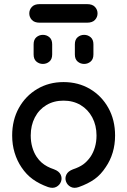

<svg xmlns="http://www.w3.org/2000/svg" viewBox="-20 -906 617 931"><path d="M213 1Q237 9 253.5 0Q270 -9 276 -26Q282 -43 274 -59.5Q266 -76 242 -85Q224 -91 209 -99Q194 -107 181.5 -118Q169 -129 158 -145Q144 -166 136.5 -192.5Q129 -219 129 -249Q129 -298 149 -336.5Q169 -375 205 -396.5Q241 -418 288 -418Q335 -418 371 -396.5Q407 -375 427.5 -336.5Q448 -298 448 -249Q448 -219 440.5 -193Q433 -167 419 -146Q402 -122 383 -108.5Q364 -95 334 -85Q310 -76 302 -59.5Q294 -43 300 -26Q306 -9 322.5 0Q339 9 362 1Q407 -15 438 -37Q469 -59 493 -96Q515 -128 526.5 -166.5Q538 -205 538 -249Q538 -324 505.5 -382.5Q473 -441 416.5 -474.5Q360 -508 288 -508Q217 -508 160.5 -474.5Q104 -441 71.5 -382.5Q39 -324 39 -249Q39 -204 51 -165Q63 -126 84 -95Q108 -59 139.5 -36.5Q171 -14 213 1ZM143 -642Q143 -619 156.5 -607.5Q170 -596 188 -596Q206 -596 219.5 -607.5Q233 -619 233 -642Q233 -653 233 -660Q233 -667 233 -674Q233 -681 233 -691Q233 -714 219.5 -725.5Q206 -737 188 -737Q170 -737 156.5 -725.5Q143 -714 143 -691Q143 -681 143 -674Q143 -667 143 -660Q143 -653 143 -642ZM343 -642Q343 -619 356.5 -607.5Q370 -596 388 -596Q406 -596 419.5 -607.5Q433 -619 433 -642Q433 -653 433 -660Q433 -667 433 -674Q433 -681 433 -691Q433 -714 419.5 -725.5Q406 -737 388 -737Q370 -737 356.5 -725.5Q343 -714 343 -691Q343 -681 343 -674Q343 -667 343 -660Q343 -653 343 -642ZM402 -796Q428 -796 440.5 -809.5Q453 -823 453 -841Q453 -859 440.5 -872.5Q428 -886 402 -886Q380 -886 351.5 -886Q323 -886 291 -886Q259 -886 228.5 -886Q198 -886 172 -886Q147 -886 134.5 -872.5Q122 -859 122 -841Q122 -823 134.5 -809.5Q147 -796 172 -796Q194 -796 223.5 -796Q253 -796 285.5 -796Q318 -796 348.5 -796Q379 -796 402 -796Z"/></svg>

Font: Tilt Neon
Style: Regular
Weight: 400
Designer: Andy Clymer
Foundry: Andy Clymer
Version: Version 1.000